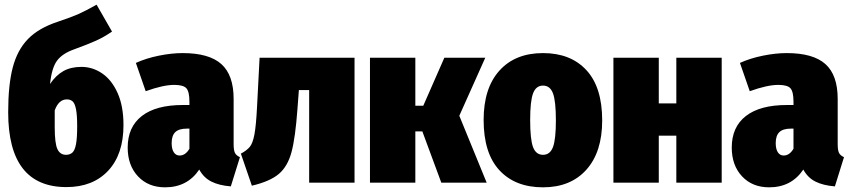

<svg xmlns="http://www.w3.org/2000/svg" viewBox="-20 -781 3639 821"><path d="M508 -246Q508 -121 442.5 -51Q377 19 264 19Q15 19 15 -301Q15 -418 34.5 -492.5Q54 -567 99.5 -614Q145 -661 227 -688Q284 -707 315.5 -721Q347 -735 393 -761L459 -646Q424 -622 390.5 -607Q357 -592 297 -570Q246 -552 223.5 -521Q201 -490 194 -422Q219 -459 251 -477Q283 -495 328 -495Q376 -495 417 -467Q458 -439 483 -383Q508 -327 508 -246ZM310 -241Q310 -289 305 -314Q300 -339 290.5 -347.5Q281 -356 266 -356Q231 -356 214 -309V-237Q214 -168 225.5 -143.5Q237 -119 262 -119Q279 -119 289.5 -128.5Q300 -138 305 -164.5Q310 -191 310 -241Z M1006 -109 967 16Q917 12 884 -4.5Q851 -21 832 -56Q781 20 686 20Q614 20 570 -27Q526 -74 526 -150Q526 -238 586.5 -285Q647 -332 762 -332H790V-346Q790 -389 777 -403.5Q764 -418 725 -418Q678 -418 603 -391L561 -512Q605 -532 659.5 -543Q714 -554 761 -554Q874 -554 926.5 -507Q979 -460 979 -358V-165Q979 -139 984.5 -127.5Q990 -116 1006 -109ZM790 -145V-231H779Q745 -231 729.5 -216Q714 -201 714 -169Q714 -144 723 -130Q732 -116 748 -116Q773 -116 790 -145Z M1496 -534V0H1302V-396H1258L1252 -316Q1243 -192 1226.5 -130.5Q1210 -69 1172 -37Q1134 -5 1057 13L1010 -124Q1036 -138 1048.5 -153.5Q1061 -169 1068 -206.5Q1075 -244 1079 -322L1090 -534Z M2055 -534 1944 -286 2061 0H1867L1786 -219H1756V0H1562V-534H1756V-329H1790L1880 -534Z M2555 -266Q2555 -131 2487.5 -55.5Q2420 20 2302 20Q2183 20 2115.5 -53Q2048 -126 2048 -268Q2048 -404 2115.5 -479Q2183 -554 2302 -554Q2420 -554 2487.5 -481Q2555 -408 2555 -266ZM2247 -268Q2247 -184 2259.5 -151.5Q2272 -119 2302 -119Q2332 -119 2344.5 -152Q2357 -185 2357 -266Q2357 -349 2344.5 -382Q2332 -415 2302 -415Q2272 -415 2259.5 -382Q2247 -349 2247 -268Z M2872 0V-201H2797V0H2603V-534H2797V-339H2872V-534H3066V0Z M3589 -109 3550 16Q3500 12 3467 -4.5Q3434 -21 3415 -56Q3364 20 3269 20Q3197 20 3153 -27Q3109 -74 3109 -150Q3109 -238 3169.5 -285Q3230 -332 3345 -332H3373V-346Q3373 -389 3360 -403.5Q3347 -418 3308 -418Q3261 -418 3186 -391L3144 -512Q3188 -532 3242.5 -543Q3297 -554 3344 -554Q3457 -554 3509.5 -507Q3562 -460 3562 -358V-165Q3562 -139 3567.5 -127.5Q3573 -116 3589 -109ZM3373 -145V-231H3362Q3328 -231 3312.5 -216Q3297 -201 3297 -169Q3297 -144 3306 -130Q3315 -116 3331 -116Q3356 -116 3373 -145Z"/></svg>

Font: Fira Sans Condensed Black
Style: Regular
Weight: 900
Width: 3
Designer: Carrois Corporate & Edenspiekermann AG
Foundry: Carrois Corporate GbR & Edenspiekermann AG
Version: Version 4.203